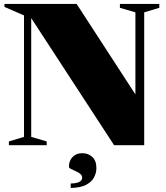

<svg xmlns="http://www.w3.org/2000/svg" viewBox="-20 -735 840 972"><path d="M101.5 -42V-657L2.5 -700V-715H368L665.5 -257V-672.5L587 -695.5V-715H786.5V-695.5L710 -672.5V0H557.5L138 -643.5V-42L216.5 -19V0H25V-19ZM338 194Q370.5 193 383.2 185Q396 177 396 165.5Q396 153 386 145Q376 137 362.5 131.2Q349 125.5 339 120.2Q329 115 329 108.5Q329 79.5 347.2 60Q365.5 40.5 397 40.5Q426.5 40.5 447.2 59.5Q468 78.5 468 116Q468 140 456.2 162.8Q444.5 185.5 416.2 200.5Q388 215.5 338 216.5Z"/></svg>

Font: Newsreader Display ExtraBold
Style: Regular
Weight: 800
Designer: Hugues Gentile
Foundry: Production Type
Version: Version 1.001